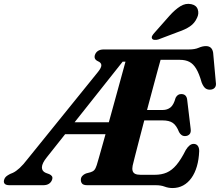

<svg xmlns="http://www.w3.org/2000/svg" viewBox="-69 -955 1134 990"><path d="M656.3 -700 611.3 -637 563.6 -637.2 172.2 -143.7Q147.6 -113.1 147.1 -92.6Q146.7 -72.2 166.9 -63.7L185.1 -57Q194.6 -52.9 198.9 -46.2Q203.2 -39.6 199.7 -28.8Q195.4 -15.7 183.9 -7.8Q172.5 0 153.5 0H-19.6Q-38.5 0 -45.1 -7.8Q-51.7 -15.7 -47.5 -28.8Q-44.8 -38.4 -37.5 -44.8Q-30.1 -51.2 -17.3 -57.8L-2.2 -64.1Q13.6 -71.5 32.4 -88.8Q51.2 -106.2 71.8 -133.2L435.9 -583.6Q454.3 -606.2 453.6 -619.2Q452.9 -632.2 435.7 -639.4Q424.2 -644.9 420.7 -652.7Q417.1 -660.5 420.2 -671.2Q424.8 -684.8 436.1 -692.4Q447.4 -700 466.3 -700ZM260.2 -324.4H531.8L514.3 -263.2H238.2ZM606.7 -387.9H770.5Q793.2 -387.9 809.9 -400.9Q826.6 -414 836.5 -450.7Q842 -460.9 848.9 -465.4Q855.9 -470 865.2 -470Q879.4 -470 886.8 -462.6Q894.2 -455.3 895.9 -442.4L914 -291.7Q916.9 -272.1 908.4 -263Q900 -253.8 885.5 -253.3Q874.4 -253.2 866.8 -259Q859.2 -264.7 854.3 -273.9Q841 -308 822.2 -321.1Q803.5 -334.2 768.9 -334.2H590.7ZM734.8 0H381.7Q361.6 0 354.5 -8.1Q347.5 -16.3 347.9 -28.2Q347.9 -39.4 355.3 -47.7Q362.8 -56.1 374.3 -60.6L398.6 -67.1Q410.6 -70.8 417.5 -78.5Q424.3 -86.3 429.9 -103.9Q432.6 -112.5 441.4 -143.2Q450.2 -173.9 463 -219.7Q475.8 -265.6 491 -320.2Q506.1 -374.9 521.7 -431.6Q537.3 -488.4 551.7 -540.8Q566.1 -593.3 577.5 -634.9Q588.8 -676.5 594.8 -700H905Q935.8 -700 955.5 -708.7Q975.2 -717.3 993 -717.3Q1008.3 -717.3 1017.7 -709.1Q1027.2 -700.8 1030 -683.1L1043.8 -531.4Q1046.7 -514.4 1039.8 -504.7Q1032.9 -495 1019 -493Q1002.9 -491 991.4 -498.8Q980 -506.6 970.8 -529.7Q957.9 -575.5 942.6 -600.7Q927.4 -625.9 907.2 -636.2Q887 -646.5 858.6 -646.5H759Q753.9 -628.6 744.4 -593.8Q735 -558.9 722.6 -513Q710.3 -467.1 696.6 -416Q682.9 -365 669.8 -314.7Q656.7 -264.4 645.3 -220.6Q633.9 -176.8 625.9 -145.3Q617.9 -113.8 614.9 -100.7Q611.9 -85.3 614.7 -74.6Q617.5 -64 627.5 -58.8Q637.6 -53.7 655.9 -53.7H728.7Q764 -53.7 790.7 -65.3Q817.5 -76.9 840.9 -104.7Q864.4 -132.6 889 -181.6Q908.2 -213.1 929.2 -213.1Q943.2 -213.1 950.6 -203.4Q958.1 -193.7 958.1 -176Q956.5 -132.7 946.2 -97.4Q936 -62.2 918 -37.2Q900.1 -12.2 875.5 1.2Q850.9 14.6 820.6 14.6Q799.2 14.6 780 7.3Q760.8 0 734.8 0ZM804.6 -873.3Q833.2 -905.4 860.7 -922.6Q888.3 -939.8 917.3 -933.5Q943.7 -928.1 950.8 -906.2Q958 -884.4 946.5 -862.1Q934.3 -835 910.6 -819Q887 -803 850.5 -790.6L747.5 -751.6Q737.8 -748.5 728.1 -749.3Q718.5 -750.1 715.1 -756.1Q711.6 -763 716 -770.7Q720.5 -778.5 727.9 -786.5Z"/></svg>

Font: Fraunces
Style: Italic
Weight: 900
Italic angle: -16°
Version: Version 1.000;[0bf87f6ff]